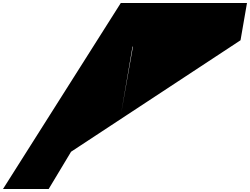

<svg xmlns="http://www.w3.org/2000/svg" viewBox="-28 -1258 1664 1278"><path d="M445 -248 1573 -990 1616 -1238H776L-8 0H296ZM777 -496 854 -948H857Z"/></svg>

Font: Hussar Dziwak
Style: Kur
Weight: 400
Version: Version 1.022